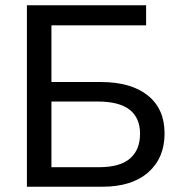

<svg xmlns="http://www.w3.org/2000/svg" viewBox="-20 -708 696 728"><path d="M604 -202Q604 -109 542 -54.5Q480 0 368 0H82V-688H534V-612H175V-397H362Q477 -397 540.5 -346Q604 -295 604 -202ZM511 -201Q511 -261 471.5 -292Q432 -323 351 -323H175V-74H354Q435 -74 473 -107Q511 -140 511 -201Z"/></svg>

Font: Libra Sans
Style: Regular
Weight: 400
Foundry: Context Ltd
Version: Version 1.000; ttfautohint (v1.3)